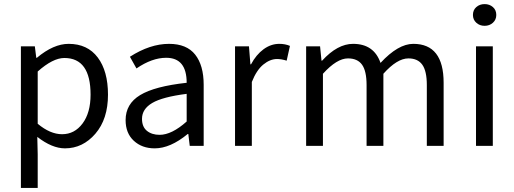

<svg xmlns="http://www.w3.org/2000/svg" viewBox="-20 -712 2507 937"><path d="M82 205V-486H150L157 -430H160Q241 -498 315 -498Q407 -498 457 -431.5Q507 -365 507 -250Q507 -131 445.5 -59.5Q384 12 297 12Q234 12 162 -44L164 41V205ZM283 -57Q344 -57 383 -109.5Q422 -162 422 -250Q422 -429 294 -429Q238 -429 164 -363V-108Q225 -57 283 -57Z M735 12Q673 12 633 -25Q593 -62 593 -126Q593 -205 664 -248Q735 -291 891 -308Q891 -430 791 -430Q722 -430 646 -378L614 -435Q712 -498 805 -498Q891 -498 932.5 -445.5Q974 -393 974 -298V0H906L899 -58H896Q811 12 735 12ZM759 -54Q818 -54 891 -119V-254Q773 -239 723 -209.5Q673 -180 673 -132Q673 -93 697 -73.5Q721 -54 759 -54Z M1127 0V-486H1195L1202 -398H1205Q1230 -445 1266 -471.5Q1302 -498 1343 -498Q1372 -498 1395 -488L1379 -416Q1353 -424 1332 -424Q1298 -424 1265 -397Q1232 -370 1209 -312V0Z M1474 0V-486H1542L1549 -416H1552Q1627 -498 1703 -498Q1805 -498 1837 -405Q1923 -498 1997 -498Q2145 -498 2145 -308V0H2063V-297Q2063 -365 2041 -396Q2019 -427 1973 -427Q1918 -427 1851 -352V0H1769V-297Q1769 -365 1747 -396Q1725 -427 1678 -427Q1624 -427 1556 -352V0Z M2303 0V-486H2385V0ZM2288 -639Q2288 -663 2304.5 -677.5Q2321 -692 2345 -692Q2369 -692 2385.5 -677.5Q2402 -663 2402 -639Q2402 -616 2385.5 -601Q2369 -586 2345 -586Q2321 -586 2304.5 -601Q2288 -616 2288 -639Z"/></svg>

Font: Toshiba Sans
Style: Regular
Weight: 400
Designer: Paul D. Hunt
Foundry: Toshiba Corporation
Version: Version 2.020;PS 2.0;hotconv 1.0.86;makeotf.lib2.5.63406